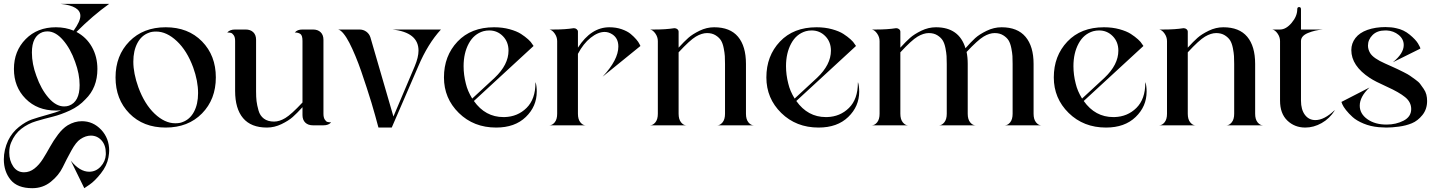

<svg xmlns="http://www.w3.org/2000/svg" viewBox="-20 -654 7492 1002"><path d="M333 0Q369.1 -21.5 407.2 -21.5Q465.8 -21.5 507.8 22.9Q549.8 67.4 549.8 132.8Q549.8 144.5 545.9 168Q538.1 210.9 506.3 251Q474.6 291 447.3 309.6L419.9 328.1L349.6 184.6Q396.5 242.2 445.3 242.2Q480.5 242.2 505.4 215.3Q530.3 188.5 532.2 153.3V144.5Q532.2 103.5 509.8 78.6Q487.3 53.7 454.1 53.7Q426.8 53.7 399.4 72.3Q377 86.9 352.1 132.3Q327.1 177.7 307.1 219.2Q287.1 260.7 245.6 294.4Q204.1 328.1 148.4 328.1Q71.3 328.1 35.6 284.7Q0 241.2 0 177.7Q0 127.9 22.5 79.1Q43 37.1 78.6 8.8Q114.3 -19.5 145.5 -30.3Q176.8 -41 226.1 -54.7Q275.4 -68.4 298.8 -78.1Q290 -77.1 271.5 -77.1Q174.8 -77.1 113.8 -138.7Q52.7 -200.2 52.7 -293.9Q52.7 -387.7 113.8 -449.7Q174.8 -511.7 271.5 -511.7Q322.3 -511.7 364.3 -494.1Q399.4 -543 399.4 -571.3Q399.4 -623 295.9 -633.8H549.8Q464.8 -573.2 378.9 -487.3Q430.7 -460 459.5 -409.2Q488.3 -358.4 488.3 -293.9Q488.3 -196.3 425.8 -135.7Q392.6 -99.6 345.2 -77.6Q297.9 -55.7 254.4 -44.9Q210.9 -34.2 168.5 -21.5Q126 -8.8 91.3 18.1Q56.6 44.9 38.1 89.8Q28.3 112.3 28.3 142.6Q28.3 183.6 48.8 214.4Q69.3 245.1 105.5 245.1Q134.8 245.1 159.7 225.6Q184.6 206.1 203.6 175.8Q222.7 145.5 240.7 112.8Q258.8 80.1 282.7 48.3Q306.6 16.6 333 0ZM169.9 -257.8Q194.3 -188.5 233.4 -143.6Q272.5 -98.6 314.5 -98.6Q328.1 -98.6 339.8 -102.5Q395.5 -123 395.5 -210Q395.5 -267.6 372.1 -331.1Q347.7 -400.4 308.6 -445.3Q269.5 -490.2 227.5 -490.2Q213.9 -490.2 202.1 -486.3Q146.5 -465.8 146.5 -379.9Q146.5 -320.3 169.9 -257.8Z M655.3 -438Q727.5 -511.7 844.7 -511.7Q961.9 -511.7 1034.2 -438Q1106.4 -364.3 1106.4 -250Q1106.4 -135.7 1034.2 -62Q961.9 11.7 844.7 11.7Q727.5 11.7 655.3 -62Q583 -135.7 583 -250Q583 -364.3 655.3 -438ZM931.6 -16.6Q970.7 -30.3 992.2 -70.3Q1013.7 -110.4 1013.7 -168Q1013.7 -231.4 988.3 -301.8Q956.1 -389.6 902.8 -439.5Q849.6 -489.3 794.9 -489.3Q771.5 -489.3 757.8 -483.4Q718.8 -469.7 697.3 -429.7Q675.8 -389.6 675.8 -332Q675.8 -271.5 702.1 -198.2Q734.4 -110.4 787.1 -60.5Q839.8 -10.7 894.5 -10.7Q918 -10.7 931.6 -16.6Z M1668 -60.5Q1668 -41 1674.8 -30.3Q1681.6 -19.5 1689 -17.6Q1696.3 -15.6 1708 -15.6Q1695.3 0 1668 0H1613.3Q1587.9 0 1573.2 -14.2Q1558.6 -28.3 1558.6 -53.7V-94.7Q1529.3 -62.5 1507.8 -43.5Q1486.3 -24.4 1449.2 -6.3Q1412.1 11.7 1373 11.7Q1290 11.7 1248.5 -37.6Q1207 -86.9 1207 -179.7V-440.4Q1207 -460 1199.7 -470.2Q1192.4 -480.5 1185.1 -482.4Q1177.7 -484.4 1166 -484.4Q1179.7 -500 1207 -500H1261.7Q1287.1 -500 1301.8 -485.8Q1316.4 -471.7 1316.4 -446.3V-191.4V-177.7Q1316.4 -147.5 1318.8 -126.5Q1321.3 -105.5 1329.1 -77.6Q1336.9 -49.8 1357.4 -34.7Q1377.9 -19.5 1410.2 -19.5Q1438.5 -19.5 1469.2 -38.1Q1500 -56.6 1558.6 -119.1V-440.4Q1558.6 -468.8 1547.9 -476.6Q1537.1 -484.4 1518.6 -484.4Q1531.2 -500 1558.6 -500H1613.3Q1638.7 -500 1653.3 -485.8Q1668 -471.7 1668 -446.3Z M2281.2 -500Q2212.9 -425.8 2163.1 -308.6L2024.4 11.7H1955.1Q1953.1 4.9 1950.2 -5.9Q1947.3 -16.6 1938 -50.8Q1928.7 -85 1918.5 -118.2Q1908.2 -151.4 1893.6 -196.8Q1878.9 -242.2 1865.2 -281.7Q1851.6 -321.3 1835 -361.3Q1818.4 -401.4 1803.2 -430.7Q1788.1 -460 1772.5 -479Q1756.8 -498 1744.1 -500H1855.5Q1876 -500 1891.6 -488.8Q1907.2 -477.5 1913.1 -459L2033.2 -45.9L2144.5 -308.6Q2164.1 -355.5 2164.1 -389.6Q2164.1 -485.4 2027.3 -500Z M2775.4 -223.6Q2781.2 -205.1 2781.2 -175.8Q2781.2 -98.6 2724.1 -43.5Q2667 11.7 2569.3 11.7Q2452.1 11.7 2374.5 -64.5Q2296.9 -140.6 2296.9 -250Q2296.9 -362.3 2367.7 -437Q2438.5 -511.7 2558.6 -511.7Q2602.5 -511.7 2639.6 -501.5Q2676.8 -491.2 2698.7 -477.1Q2720.7 -462.9 2736.3 -448.7Q2752 -434.6 2757.8 -423.8L2764.6 -414.1L2453.1 -127Q2512.7 -43 2607.4 -43H2613.3Q2681.6 -44.9 2728 -90.8Q2774.4 -136.7 2774.4 -221.7V-223.6ZM2502.9 -491.2Q2453.1 -476.6 2426.3 -426.8Q2399.4 -377 2399.4 -308.6Q2399.4 -263.7 2411.1 -217.8Q2419.9 -179.7 2444.3 -139.6L2561.5 -248Q2633.8 -316.4 2633.8 -389.6Q2633.8 -435.5 2604.5 -465.3Q2575.2 -495.1 2533.2 -495.1Q2517.6 -495.1 2502.9 -491.2Z M3322.3 -414.1 3125 -253.9Q3207 -341.8 3207 -411.1Q3207 -454.1 3175.8 -474.6Q3156.2 -487.3 3135.7 -487.3Q3100.6 -487.3 3062.5 -457Q3024.4 -426.8 2996.1 -373V-60.5Q2996.1 -31.2 3008.8 -15.6Q3021.5 0 3036.1 0H2846.7Q2862.3 0 2875 -15.6Q2887.7 -31.2 2887.7 -60.5V-439.5Q2887.7 -460.9 2874.5 -479.5Q2861.3 -498 2846.7 -500H2871.1Q2929.7 -500 2972.7 -506.8H2975.6Q2983.4 -506.8 2989.7 -501.5Q2996.1 -496.1 2996.1 -489.3V-405.3Q3064.5 -511.7 3160.2 -511.7Q3195.3 -511.7 3224.6 -501.5Q3253.9 -491.2 3271 -477.1Q3288.1 -462.9 3300.3 -448.7Q3312.5 -434.6 3317.4 -423.8Z M3873 -60.5Q3873 -31.2 3885.7 -15.6Q3898.4 0 3914.1 0H3723.6Q3738.3 0 3751 -15.6Q3763.7 -31.2 3763.7 -60.5V-305.7V-320.3Q3763.7 -344.7 3762.7 -361.3Q3761.7 -377.9 3756.8 -402.8Q3752 -427.7 3742.7 -442.9Q3733.4 -458 3714.8 -469.7Q3696.3 -481.4 3669.9 -481.4Q3642.6 -481.4 3611.3 -462.9Q3580.1 -444.3 3521.5 -380.9V-60.5Q3521.5 -31.2 3534.2 -15.6Q3546.9 0 3561.5 0H3372.1Q3387.7 0 3400.4 -15.6Q3413.1 -31.2 3413.1 -60.5V-439.5Q3413.1 -460.9 3399.9 -479.5Q3386.7 -498 3372.1 -500H3396.5Q3455.1 -500 3498 -506.8H3501Q3508.8 -506.8 3515.1 -501.5Q3521.5 -496.1 3521.5 -488.3V-405.3Q3550.8 -437.5 3572.3 -456.5Q3593.8 -475.6 3630.9 -493.7Q3668 -511.7 3707 -511.7Q3790 -511.7 3831.5 -462.4Q3873 -413.1 3873 -320.3Z M4458 -223.6Q4463.9 -205.1 4463.9 -175.8Q4463.9 -98.6 4406.7 -43.5Q4349.6 11.7 4252 11.7Q4134.8 11.7 4057.1 -64.5Q3979.5 -140.6 3979.5 -250Q3979.5 -362.3 4050.3 -437Q4121.1 -511.7 4241.2 -511.7Q4285.2 -511.7 4322.3 -501.5Q4359.4 -491.2 4381.3 -477.1Q4403.3 -462.9 4418.9 -448.7Q4434.6 -434.6 4440.4 -423.8L4447.3 -414.1L4135.7 -127Q4195.3 -43 4290 -43H4295.9Q4364.3 -44.9 4410.6 -90.8Q4457 -136.7 4457 -221.7V-223.6ZM4185.5 -491.2Q4135.7 -476.6 4108.9 -426.8Q4082 -377 4082 -308.6Q4082 -263.7 4093.8 -217.8Q4102.5 -179.7 4127 -139.6L4244.1 -248Q4316.4 -316.4 4316.4 -389.6Q4316.4 -435.5 4287.1 -465.3Q4257.8 -495.1 4215.8 -495.1Q4200.2 -495.1 4185.5 -491.2Z M5374 -60.5Q5374 -31.2 5386.7 -15.6Q5399.4 0 5414.1 0H5223.6Q5239.3 0 5252 -15.6Q5264.6 -31.2 5264.6 -60.5V-305.7V-320.3Q5264.6 -344.7 5263.7 -361.3Q5262.7 -377.9 5257.8 -402.8Q5252.9 -427.7 5243.7 -442.9Q5234.4 -458 5215.8 -469.7Q5197.3 -481.4 5170.9 -481.4Q5143.6 -481.4 5112.8 -462.9Q5082 -444.3 5024.4 -382.8Q5030.3 -355.5 5030.3 -320.3V-60.5Q5030.3 -31.2 5043 -15.6Q5055.7 0 5071.3 0H4880.9Q4895.5 0 4908.2 -15.6Q4920.9 -31.2 4920.9 -60.5V-305.7V-320.3Q4920.9 -344.7 4919.9 -361.3Q4918.9 -377.9 4914.1 -402.8Q4909.2 -427.7 4899.9 -442.9Q4890.6 -458 4872.1 -469.7Q4853.5 -481.4 4827.1 -481.4Q4799.8 -481.4 4768.6 -462.9Q4737.3 -444.3 4678.7 -380.9V-60.5Q4678.7 -31.2 4691.4 -15.6Q4704.1 0 4718.8 0H4529.3Q4544.9 0 4557.6 -15.6Q4570.3 -31.2 4570.3 -60.5V-439.5Q4570.3 -460.9 4557.1 -479.5Q4543.9 -498 4529.3 -500H4553.7Q4612.3 -500 4655.3 -506.8H4658.2Q4666 -506.8 4672.4 -501.5Q4678.7 -496.1 4678.7 -488.3V-405.3Q4708 -437.5 4729.5 -456.5Q4751 -475.6 4788.1 -493.7Q4825.2 -511.7 4864.3 -511.7Q4985.4 -511.7 5018.6 -402.3Q5047.9 -435.5 5069.3 -455.1Q5090.8 -474.6 5128.9 -493.2Q5167 -511.7 5207 -511.7Q5290 -511.7 5332 -461.9Q5374 -412.1 5374 -320.3Z M5958 -223.6Q5963.9 -205.1 5963.9 -175.8Q5963.9 -98.6 5906.7 -43.5Q5849.6 11.7 5752 11.7Q5634.8 11.7 5557.1 -64.5Q5479.5 -140.6 5479.5 -250Q5479.5 -362.3 5550.3 -437Q5621.1 -511.7 5741.2 -511.7Q5785.2 -511.7 5822.3 -501.5Q5859.4 -491.2 5881.3 -477.1Q5903.3 -462.9 5918.9 -448.7Q5934.6 -434.6 5940.4 -423.8L5947.3 -414.1L5635.7 -127Q5695.3 -43 5790 -43H5795.9Q5864.3 -44.9 5910.6 -90.8Q5957 -136.7 5957 -221.7V-223.6ZM5685.5 -491.2Q5635.7 -476.6 5608.9 -426.8Q5582 -377 5582 -308.6Q5582 -263.7 5593.8 -217.8Q5602.5 -179.7 5627 -139.6L5744.1 -248Q5816.4 -316.4 5816.4 -389.6Q5816.4 -435.5 5787.1 -465.3Q5757.8 -495.1 5715.8 -495.1Q5700.2 -495.1 5685.5 -491.2Z M6530.3 -60.5Q6530.3 -31.2 6543 -15.6Q6555.7 0 6571.3 0H6380.9Q6395.5 0 6408.2 -15.6Q6420.9 -31.2 6420.9 -60.5V-305.7V-320.3Q6420.9 -344.7 6419.9 -361.3Q6418.9 -377.9 6414.1 -402.8Q6409.2 -427.7 6399.9 -442.9Q6390.6 -458 6372.1 -469.7Q6353.5 -481.4 6327.1 -481.4Q6299.8 -481.4 6268.6 -462.9Q6237.3 -444.3 6178.7 -380.9V-60.5Q6178.7 -31.2 6191.4 -15.6Q6204.1 0 6218.8 0H6029.3Q6044.9 0 6057.6 -15.6Q6070.3 -31.2 6070.3 -60.5V-439.5Q6070.3 -460.9 6057.1 -479.5Q6043.9 -498 6029.3 -500H6053.7Q6112.3 -500 6155.3 -506.8H6158.2Q6166 -506.8 6172.4 -501.5Q6178.7 -496.1 6178.7 -488.3V-405.3Q6208 -437.5 6229.5 -456.5Q6251 -475.6 6288.1 -493.7Q6325.2 -511.7 6364.3 -511.7Q6447.3 -511.7 6488.8 -462.4Q6530.3 -413.1 6530.3 -320.3Z M6944.3 -78.1 6945.3 -77.1Q6918.9 -35.2 6877.4 -11.7Q6835.9 11.7 6792 11.7Q6736.3 11.7 6698.2 -24.9Q6660.2 -61.5 6660.2 -128.9V-439.5Q6660.2 -460.9 6647 -479.5Q6633.8 -498 6619.1 -500H6660.2Q6691.4 -500 6720.7 -534.7Q6750 -569.3 6750 -605.5Q6750 -617.2 6759.8 -617.2Q6769.5 -617.2 6769.5 -605.5V-500H6884.8Q6842.8 -497.1 6806.2 -481.9Q6769.5 -466.8 6769.5 -439.5V-128.9Q6769.5 -82 6790 -54.7Q6810.5 -27.3 6844.7 -27.3Q6890.6 -27.3 6944.3 -78.1Z M7209 -322.3Q7213.9 -320.3 7239.7 -308.6Q7265.6 -296.9 7273.9 -293Q7282.2 -289.1 7305.7 -277.3Q7329.1 -265.6 7338.4 -258.8Q7347.7 -252 7365.7 -239.3Q7383.8 -226.6 7391.6 -215.8Q7399.4 -205.1 7409.7 -190.4Q7419.9 -175.8 7423.8 -160.2Q7427.7 -144.5 7427.7 -127Q7427.7 -84 7403.3 -53.7Q7378.9 -23.4 7348.1 -10.7Q7317.4 2 7280.3 6.8Q7244.1 11.7 7214.8 11.7Q7201.2 11.7 7175.8 9.8Q7131.8 5.9 7095.7 -9.3Q7059.6 -24.4 7039.1 -43Q7018.6 -61.5 7004.4 -79.6Q6990.2 -97.7 6985.4 -109.4L6980.5 -122.1L7127 -197.3Q7076.2 -149.4 7076.2 -102.5Q7076.2 -60.5 7115.7 -32.2Q7155.3 -3.9 7215.8 -3.9Q7265.6 -3.9 7305.2 -24.4Q7344.7 -44.9 7344.7 -85Q7344.7 -121.1 7313 -147Q7281.2 -172.9 7218.3 -201.2Q7155.3 -229.5 7128.9 -247.1Q7032.2 -310.5 7032.2 -392.6Q7032.2 -427.7 7053.7 -455.6Q7075.2 -483.4 7116.2 -498Q7158.2 -512.7 7210 -512.7Q7242.2 -512.7 7266.6 -506.8Q7305.7 -499 7336.9 -473.1Q7368.2 -447.3 7380.4 -426.8Q7392.6 -406.2 7392.6 -400.4L7249 -329.1Q7305.7 -375 7305.7 -418.9Q7305.7 -450.2 7279.3 -471.7Q7252.9 -493.2 7216.8 -495.1H7209Q7167 -495.1 7143.1 -471.2Q7119.1 -447.3 7119.1 -416Q7119.1 -396.5 7129.9 -377.9Q7146.5 -349.6 7209 -322.3Z"/></svg>

Font: Olivea
Style: LigaturesFont
Weight: 400
Designer: Achmad Aprilia Pratama
Version: Version 001.000